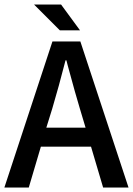

<svg xmlns="http://www.w3.org/2000/svg" viewBox="-22 -840 596 860"><path d="M-2.4 0 212.9 -654.3H337.9L553.7 0H439.9L385.7 -183.1H161.1L106.9 0ZM271.5 -569.8Q241.2 -451.2 211.9 -353L185.5 -268.1H361.3L335.9 -353Q317.9 -411.6 281.7 -545.4L275.4 -569.8ZM246.1 -704.1 130.4 -819.8H251.5L336.4 -704.1Z"/></svg>

Font: Varta
Style: Bold
Weight: 700
Designer: Joana Correia, Viktoriya Grabowska, Eben Sorkin
Foundry: Sorkin Type
Version: Version 1.002; ttfautohint (v1.3) -l 8 -r 24 -G 200 -x 12 -H